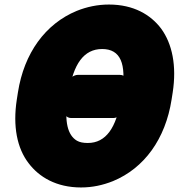

<svg xmlns="http://www.w3.org/2000/svg" viewBox="-20 -778 788 846"><path d="M480 -258C496 -258 520 -273 524 -296L541 -410C543 -426 532 -448 509 -448H322C306 -448 283 -433 279 -410L262 -296C260 -280 270 -258 293 -258ZM736 -339 741 -371C759 -488 739 -585 690 -652C644 -713 569 -758 460 -758C410 -758 363 -748 318 -730C180 -673 86 -544 59 -371L54 -339C36 -222 55 -125 106 -59C152 2 228 48 337 48C387 48 433 38 478 20C616 -37 709 -166 736 -339ZM367 -148C347 -148 331 -151 319 -158C278 -182 263 -243 278 -339L284 -372C303 -495 349 -562 430 -562C512 -562 537 -496 518 -372L512 -339C493 -216 447 -148 367 -148Z"/></svg>

Font: Asimov Print
Style: EIt
Weight: 500
Designer: Google
Version: Version 2.000980; 2014